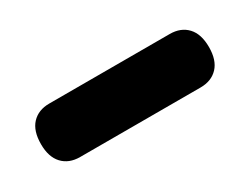

<svg xmlns="http://www.w3.org/2000/svg" viewBox="-29 -793 481 370"><g transform="rotate(-30 212.0 -608.5)"><path d="M25 -608.5Q25 -638 39.2 -653.2Q53.5 -668.5 78 -668.5H346Q370.5 -668.5 384.8 -653.2Q399 -638 399 -609Q399 -580 384.8 -564.8Q370.5 -549.5 346 -549.5H78Q53.5 -549.5 39.2 -564.8Q25 -580 25 -608.5Z"/></g></svg>

Font: Fraunces SuperSoft Wonky
Style: Regular
Weight: 900
Version: Version 1.000;[b76b70a41]